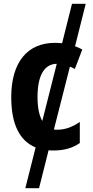

<svg xmlns="http://www.w3.org/2000/svg" viewBox="-20 -780 489 1008"><path d="M261 10C316 10 360 -2 399 -29V-140C362 -114 323 -99 281 -99C275 -99 269 -99 263 -100L347 -430C355 -427 364 -423 373 -418L412 -520C400 -527 388 -532 374 -537L430 -760H358L306 -553C294 -554 281 -555 268 -555C124 -555 39 -453 39 -270C39 -126 84 -40 167 -6L113 208H185L235 9C244 10 252 10 261 10ZM177 -270C177 -385 213 -444 278 -445L202 -145C186 -173 177 -215 177 -270Z"/></svg>

Font: Noto Sans Display SemiCondensed
Style: Bold
Weight: 700
Width: 4
Designer: Monotype Design Team
Foundry: Monotype Imaging Inc.
Version: Version 1.900